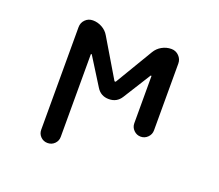

<svg xmlns="http://www.w3.org/2000/svg" viewBox="-123 -720 1245 1091"><g transform="rotate(20 500.0 -174.5)"><path d="M200.2 138.7V-481.4Q200.2 -508.8 218.8 -527.3Q237.3 -545.9 264.6 -545.9Q293.9 -545.9 320.3 -531.2Q346.7 -516.6 361.3 -491.2L496.1 -264.6Q498 -261.7 501 -261.7Q503.9 -261.7 505.9 -264.6L640.6 -490.2Q656.2 -516.6 682.6 -531.2Q709 -545.9 739.3 -545.9Q765.6 -545.9 784.7 -526.9Q803.7 -507.8 803.7 -481.4V-77.1Q803.7 -52.7 786.1 -35.2Q768.6 -17.6 744.1 -17.6Q719.7 -17.6 702.1 -35.2Q684.6 -52.7 684.6 -77.1V-361.3Q684.6 -363.3 682.6 -363.8Q680.7 -364.3 678.7 -362.3L575.2 -197.3Q549.8 -156.2 501 -156.2Q452.1 -156.2 426.8 -197.3L324.2 -361.3Q322.3 -363.3 320.3 -362.8Q318.4 -362.3 318.4 -360.4V138.7Q318.4 163.1 301.3 180.2Q284.2 197.3 259.3 197.3Q234.4 197.3 217.3 180.2Q200.2 163.1 200.2 138.7Z"/></g></svg>

Font: Rounded-X Mgen+ 1mn medium
Style: Regular
Weight: 500
Designer: [Source Han Sans]
Ryoko NISHIZUKA  (kana & ideographs); Paul D. Hunt (Latin, Greek & Cyrillic); Wenlong ZHANG  (bopomofo
Version: Version 1.059.20150602